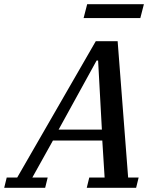

<svg xmlns="http://www.w3.org/2000/svg" viewBox="-74 -894 743 914"><path d="M-42 -49H8L382 -698H486L536 -49H586L574 0H339L351 -49H424L413 -225H178L80 -49H153L141 0H-54ZM205 -277H411L393 -606H386ZM341 -874H611L594 -808H324Z"/></svg>

Font: IBM Plex Serif Medium
Style: Italic
Weight: 500
Italic angle: -14°
Designer: Mike Abbink, Paul van der Laan, Pieter van Rosmalen
Foundry: Bold Monday
Version: Version 2.5